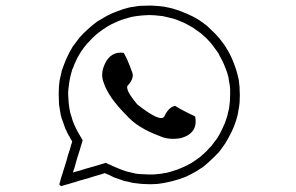

<svg xmlns="http://www.w3.org/2000/svg" viewBox="-20 -839 1040 675"><path d="M687.5 -248Q678.7 -242.2 670.9 -237.3Q662.1 -232.4 653.3 -227.5Q638.7 -219.7 633.8 -217.8Q628.9 -215.8 626 -214.8Q613.3 -210 599.6 -206.1Q586.9 -202.1 573.2 -199.2Q563.5 -197.3 553.7 -195.3Q543.9 -194.3 534.2 -192.4Q517.6 -191.4 512.7 -191.4Q507.8 -191.4 504.9 -191.4Q491.2 -191.4 478.5 -192.4Q465.8 -193.4 453.1 -195.3Q443.4 -196.3 434.6 -199.2Q425.8 -201.2 416 -203.1Q406.2 -206.1 399.4 -209Q392.6 -210.9 382.8 -214.8Q381.8 -214.8 381.8 -214.8Q381.8 -214.8 381.8 -214.8Q377 -217.8 372.1 -219.7Q367.2 -221.7 362.3 -224.6Q359.4 -225.6 356.4 -226.6Q353.5 -228.5 350.6 -229.5Q350.6 -229.5 349.6 -229.5Q349.6 -230.5 348.6 -230.5Q335 -225.6 320.3 -221.7Q305.7 -217.8 292 -212.9Q281.2 -210 270.5 -207Q258.8 -204.1 248 -200.2Q234.4 -196.3 221.7 -192.4Q208 -188.5 194.3 -184.6Q192.4 -185.5 191.4 -187.5Q189.5 -189.5 188.5 -190.4Q190.4 -197.3 194.3 -211.9Q199.2 -227.5 204.1 -243.2Q209 -258.8 213.9 -274.4Q216.8 -285.2 219.7 -295.9Q222.7 -305.7 226.6 -316.4Q227.5 -320.3 228.5 -324.2Q229.5 -327.1 230.5 -331.1Q231.4 -334 232.4 -335.9Q233.4 -338.9 233.4 -340.8Q234.4 -342.8 232.4 -343.8Q231.4 -344.7 231.4 -345.7Q229.5 -349.6 228.5 -350.6Q227.5 -352.5 225.6 -356.4Q223.6 -360.4 220.7 -364.3Q218.8 -368.2 216.8 -372.1Q214.8 -375 213.9 -378.9Q211.9 -381.8 210 -385.7Q210 -385.7 210 -385.7Q210 -385.7 210 -385.7Q205.1 -398.4 201.2 -411.1Q196.3 -422.9 193.4 -435.5Q191.4 -445.3 190.4 -454.1Q188.5 -462.9 187.5 -471.7Q186.5 -488.3 186.5 -504.9Q186.5 -509.8 186.5 -513.7Q186.5 -535.2 189.5 -555.7Q191.4 -564.5 193.4 -573.2Q195.3 -582 197.3 -590.8Q205.1 -613.3 213.9 -633.8Q223.6 -655.3 235.4 -674.8Q241.2 -682.6 247.1 -690.4Q252.9 -698.2 258.8 -706.1Q273.4 -722.7 289.1 -736.3Q304.7 -751 322.3 -763.7Q330.1 -768.6 338.9 -773.4Q346.7 -778.3 355.5 -783.2Q374 -793 393.6 -799.8Q413.1 -807.6 433.6 -812.5Q442.4 -814.5 452.1 -815.4Q460.9 -817.4 470.7 -818.4Q486.3 -819.3 502.9 -819.3Q508.8 -819.3 513.7 -819.3Q536.1 -818.4 557.6 -815.4Q567.4 -813.5 576.2 -811.5Q585.9 -809.6 594.7 -806.6Q616.2 -799.8 636.7 -791Q657.2 -782.2 676.8 -770.5Q684.6 -765.6 692.4 -759.8Q700.2 -753.9 708 -748Q723.6 -733.4 738.3 -718.8Q752.9 -703.1 765.6 -685.5Q771.5 -677.7 776.4 -668.9Q781.2 -661.1 786.1 -652.3Q795.9 -633.8 802.7 -615.2Q810.5 -595.7 815.4 -575.2Q817.4 -567.4 819.3 -558.6Q820.3 -549.8 821.3 -541Q823.2 -526.4 822.3 -526.4Q822.3 -526.4 823.2 -504.9Q823.2 -492.2 822.3 -478.5Q821.3 -465.8 818.4 -452.1Q817.4 -443.4 815.4 -434.6Q812.5 -425.8 810.5 -417Q803.7 -394.5 793.9 -375Q784.2 -355.5 772.5 -335.9Q767.6 -328.1 761.7 -320.3Q755.9 -312.5 750 -304.7Q737.3 -291 724.6 -279.3Q711.9 -266.6 697.3 -254.9Q695.3 -252.9 692.4 -251Q689.5 -249 687.5 -248ZM236.3 -232.4Q236.3 -232.4 237.3 -232.4Q238.3 -232.4 238.3 -233.4Q250 -236.3 260.7 -239.3Q271.5 -243.2 282.2 -246.1Q297.9 -251 313.5 -254.9Q330.1 -259.8 345.7 -264.6Q347.7 -265.6 351.6 -266.6Q353.5 -265.6 354.5 -265.6Q355.5 -264.6 357.4 -263.7Q361.3 -261.7 361.3 -261.7Q361.3 -261.7 365.2 -260.7Q368.2 -258.8 371.1 -257.8Q374 -256.8 377 -254.9Q388.7 -250 400.4 -245.1Q412.1 -240.2 424.8 -236.3Q433.6 -234.4 441.4 -232.4Q449.2 -230.5 458 -228.5Q469.7 -226.6 481.4 -226.6Q492.2 -225.6 503.9 -225.6Q518.6 -225.6 518.6 -225.6Q518.6 -225.6 530.3 -226.6Q539.1 -227.5 547.9 -228.5Q556.6 -230.5 565.4 -231.4Q584 -236.3 601.6 -242.2Q620.1 -249 637.7 -257.8Q645.5 -261.7 652.3 -265.6Q660.2 -270.5 667 -275.4Q684.6 -287.1 693.4 -295.9Q703.1 -304.7 706.1 -307.6Q714.8 -317.4 714.8 -317.4Q714.8 -317.4 723.6 -326.2Q728.5 -333 733.4 -339.8Q739.3 -346.7 744.1 -353.5Q754.9 -371.1 762.7 -388.7Q771.5 -406.2 777.3 -425.8Q780.3 -433.6 781.2 -441.4Q783.2 -449.2 785.2 -457Q787.1 -469.7 788.1 -481.4Q789.1 -493.2 789.1 -505.9Q789.1 -505.9 789.1 -505.9Q789.1 -505.9 789.1 -505.9Q789.1 -523.4 789.1 -523.4Q789.1 -523.4 788.1 -537.1Q787.1 -544.9 785.2 -551.8Q784.2 -559.6 783.2 -567.4Q778.3 -586.9 773.4 -597.7Q769.5 -608.4 767.6 -612.3Q761.7 -625 761.7 -625Q761.7 -625 755.9 -635.7Q752 -643.6 748 -651.4Q743.2 -658.2 738.3 -665Q726.6 -681.6 718.8 -690.4Q710.9 -698.2 706.1 -704.1Q696.3 -712.9 696.3 -712.9Q696.3 -712.9 686.5 -721.7Q679.7 -726.6 672.9 -731.4Q666 -736.3 659.2 -741.2Q647.5 -748 636.7 -753.9Q626 -759.8 613.3 -764.6Q613.3 -764.6 613.3 -764.6Q613.3 -764.6 613.3 -764.6Q598.6 -770.5 598.6 -770.5Q598.6 -770.5 585.9 -774.4Q578.1 -776.4 569.3 -778.3Q561.5 -780.3 552.7 -782.2Q537.1 -784.2 524.4 -785.2Q512.7 -786.1 504.9 -786.1Q487.3 -785.2 487.3 -785.2Q487.3 -785.2 474.6 -784.2Q465.8 -783.2 458 -782.2Q450.2 -781.2 441.4 -779.3Q429.7 -776.4 418 -772.5Q407.2 -769.5 395.5 -764.6Q395.5 -764.6 395.5 -764.6Q395.5 -764.6 395.5 -764.6Q382.8 -758.8 382.8 -758.8Q382.8 -758.8 372.1 -753.9Q364.3 -749 356.4 -745.1Q349.6 -740.2 341.8 -735.4Q325.2 -723.6 317.4 -716.8Q308.6 -709 302.7 -703.1Q293.9 -693.4 293.9 -693.4Q293.9 -693.4 285.2 -684.6Q280.3 -677.7 274.4 -670.9Q269.5 -664.1 264.6 -657.2Q257.8 -646.5 252 -635.7Q246.1 -624 241.2 -612.3Q241.2 -612.3 241.2 -612.3Q241.2 -612.3 241.2 -612.3Q235.4 -595.7 234.4 -595.7Q234.4 -595.7 230.5 -582Q228.5 -574.2 226.6 -566.4Q224.6 -558.6 223.6 -550.8Q220.7 -531.2 219.7 -518.6Q219.7 -505.9 219.7 -505.9Q220.7 -489.3 220.7 -489.3Q220.7 -489.3 221.7 -475.6Q222.7 -467.8 223.6 -460Q224.6 -452.1 226.6 -444.3Q230.5 -429.7 235.4 -415Q240.2 -401.4 247.1 -387.7Q249 -383.8 251 -379.9Q252.9 -377 254.9 -373Q258.8 -366.2 262.7 -359.4Q266.6 -352.5 270.5 -345.7Q270.5 -343.8 269.5 -342.8Q268.6 -340.8 268.6 -338.9Q265.6 -331.1 263.7 -323.2Q261.7 -314.5 258.8 -306.6Q255.9 -295.9 252 -285.2Q249 -275.4 246.1 -264.6Q244.1 -256.8 242.2 -250Q239.3 -243.2 237.3 -236.3Q237.3 -235.4 237.3 -234.4Q236.3 -233.4 236.3 -232.4ZM462.9 -471.7Q544.9 -407.2 557.6 -429.7Q573.2 -462.9 595.7 -466.8Q620.1 -451.2 666 -429.7Q677.7 -371.1 616.2 -353.5Q573.2 -345.7 540 -361.3Q462.9 -389.6 423.8 -434.6Q361.3 -497.1 344.7 -547.9Q332 -579.1 348.6 -614.3Q369.1 -659.2 415 -653.3Q428.7 -629.9 444.3 -585.9Q453.1 -566.4 431.6 -541Q414.1 -529.3 462.9 -471.7Z"/></svg>

Font: LetsEatIcons
Style: Regular
Weight: 400
Designer: Swedish Technologies
Foundry: Swedish Technologies
Version: Version 1.26.0